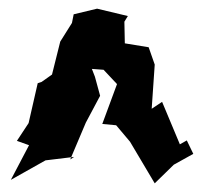

<svg xmlns="http://www.w3.org/2000/svg" viewBox="-20 -740 477 443"><path d="M219 -579 250 -546 216 -454 248 -451 280 -413 337 -317 381 -360 426 -385 411 -416 395 -407 354 -505 330 -489 337 -591 323 -631 268 -640 267 -690 275 -703 204 -720 150 -707 146 -687 119 -644 100 -568 76 -551 67 -548 46 -456 19 -415 47 -405 5 -325 85 -370 151 -378 142 -372 178 -457 211 -519 199 -563 192 -581Z"/></svg>

Font: Asimov Aggro
Style: Medium
Weight: 500
Designer: Google
Version: Version 2.000980; 2014